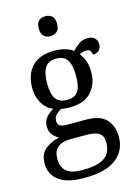

<svg xmlns="http://www.w3.org/2000/svg" viewBox="-145 -837 827 1154"><g transform="rotate(-15 269.0 -260.0)"><path d="M231 240Q127 240 75 201.5Q23 163 23 94Q23 35 61 5Q99 -25 148 -34Q128 -43 110.5 -63.5Q93 -84 93 -116Q93 -146 108.5 -168Q124 -190 158 -210Q115 -228 91.5 -269.5Q68 -311 68 -361Q68 -447 115 -496.5Q162 -546 256 -546Q292 -546 324 -536Q356 -526 370 -513Q384 -529 409 -548Q434 -567 467 -567Q497 -567 511.5 -551.5Q526 -536 526 -515Q526 -494 513.5 -478.5Q501 -463 473 -463Q473 -474 466.5 -485.5Q460 -497 440 -497Q417 -497 397 -485Q414 -464 425 -435.5Q436 -407 436 -364Q436 -290 391.5 -241Q347 -192 256 -192Q244 -192 228.5 -193.5Q213 -195 203 -197Q184 -187 170 -172Q156 -157 156 -134Q156 -116 167.5 -106Q179 -96 218 -96H331Q420 -96 458 -54Q496 -12 496 53Q496 139 431.5 189.5Q367 240 231 240ZM233 191Q305 191 344 175.5Q383 160 398.5 132.5Q414 105 414 70Q414 24 388 8.5Q362 -7 312 -7H214Q186 -7 161 0.5Q136 8 120 28Q104 48 104 88Q104 117 115 140.5Q126 164 154 177.5Q182 191 233 191ZM253 -240Q302 -240 322 -270Q342 -300 342 -365Q342 -433 321.5 -465Q301 -497 252 -497Q204 -497 183 -464Q162 -431 162 -364Q162 -300 183.5 -270Q205 -240 253 -240ZM256 -636Q232 -636 215.5 -650Q199 -664 199 -698Q199 -733 215.5 -746.5Q232 -760 256 -760Q279 -760 296 -746.5Q313 -733 313 -698Q313 -664 296 -650Q279 -636 256 -636Z"/></g></svg>

Font: Noto Serif Khojki
Style: Regular
Weight: 400
Designer: Juan Bruce
Version: Version 2.002